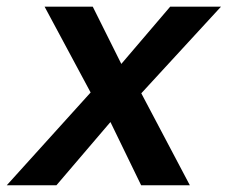

<svg xmlns="http://www.w3.org/2000/svg" viewBox="-64 -548 674 568"><path d="M262.7 -187 103 0H-43.9L204.1 -274.4L67.9 -528.3H210.4L294.9 -358.9L439.5 -528.3H589.8L354 -272L497.6 0H353.5Z"/></svg>

Font: Arimo
Style: Bold Italic
Weight: 700
Italic angle: -12°
Designer: Steve Matteson
Foundry: Monotype Imaging Inc.
Version: Version 1.33